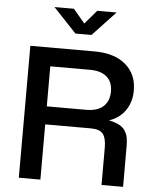

<svg xmlns="http://www.w3.org/2000/svg" viewBox="-62 -1005 857 1057"><g transform="rotate(5 366.5 -476.5)"><path d="M323.2 -817.9 195.8 -953.1H303.2L367.2 -877L432.1 -953.1H539.1L412.1 -817.9ZM82 0V-729H437Q546.9 -729 608.9 -676.3Q670.9 -623.5 670.9 -533.2Q670.9 -469.7 638.4 -422.9Q606 -376 548.8 -357.9Q584 -350.6 606.2 -338.9Q628.4 -327.1 639.6 -308.8Q650.9 -290.5 654.5 -271.2Q658.2 -252 658.2 -222.2V0H539.1V-204.1Q539.1 -257.8 521.2 -281.5Q503.4 -305.2 453.1 -305.2H201.2V0ZM420.9 -626H201.2V-404.8H419.9Q480.5 -404.8 513.2 -434.1Q545.9 -463.4 545.9 -517.1Q545.9 -570.3 513.4 -598.1Q481 -626 420.9 -626Z"/></g></svg>

Font: BDO Grotesk Medium
Style: Regular
Weight: 500
Designer: Deni Anggara
Foundry: Lokal Container
Version: Version 2.000